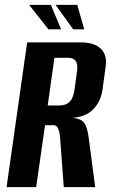

<svg xmlns="http://www.w3.org/2000/svg" viewBox="-20 -764 460 784"><path d="M6.9 0 90.9 -591H306.7Q365.7 -591 392.1 -564.7Q418.6 -538.5 411.3 -491.3L398.6 -398.7Q392.3 -351.9 362.7 -319.8Q333 -287.6 279.7 -283.5L280 -282.8Q313.4 -278.3 325 -260.6Q336.6 -242.9 341.9 -203.7L368.7 0H240.4L225.8 -196.2Q224.9 -212.5 222 -225.1Q219 -237.8 213.6 -245.4Q208.1 -252.9 198.1 -252.9H163.9L127.7 0ZM174.8 -333.3H223.2Q248.6 -333.3 264 -348Q279.3 -362.6 284.3 -398.5L294.2 -470.2Q298.9 -502.3 289 -515.2Q279.1 -528 259.7 -528H202.2ZM323.9 -644.1H278.9L207 -744H295.6ZM229.6 -644.1H177.8L99.1 -744H187.7Z"/></svg>

Font: Alumni Sans SC Thin
Style: Italic
Weight: 100
Italic angle: -8°
Designer: Robert E. Leuschke
Foundry: Robert E. Leuschke
Version: Version 1.016